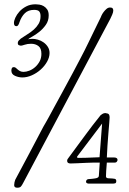

<svg xmlns="http://www.w3.org/2000/svg" viewBox="-20 -856 601 895"><path d="M51 -18Q87 -85 110 -128.5Q133 -172 147.5 -199.5Q162 -227 169.5 -241.5Q177 -256 182.5 -266Q188 -276 193.5 -285Q199 -294 207.5 -310Q216 -326 230.5 -352.5Q245 -379 269 -423Q300 -480 319.5 -516.5Q339 -553 352 -578Q365 -603 374 -620.5Q383 -638 392.5 -658Q402 -678 415 -704.5Q428 -731 449 -774Q450 -777 453.5 -784.5Q457 -792 463 -800Q469 -808 476.5 -814.5Q484 -821 493 -821Q502 -821 505 -817Q508 -813 508 -807Q508 -799 503 -787.5Q498 -776 494 -768L89 -5Q82 9 77 14Q72 19 60 19Q46 19 46 7Q46 1 47.5 -6Q49 -13 51 -18ZM77 -676Q91 -686 107.5 -696Q124 -706 137.5 -718Q151 -730 160 -745Q169 -760 169 -781Q169 -795 163 -802.5Q157 -810 139 -810Q112 -810 96 -794.5Q80 -779 71 -753Q69 -746 65.5 -740Q62 -734 56 -734Q45 -734 45 -749Q45 -759 51.5 -773.5Q58 -788 70.5 -802Q83 -816 102 -826Q121 -836 146 -836Q153 -836 163.5 -834.5Q174 -833 183.5 -827.5Q193 -822 200 -812Q207 -802 207 -784Q207 -759 193.5 -740Q180 -721 163 -707.5Q146 -694 130.5 -685.5Q115 -677 111 -673Q113 -673 117 -674Q120 -674 123.5 -674.5Q127 -675 131 -675Q143 -675 157 -671Q171 -667 183 -658.5Q195 -650 203 -637.5Q211 -625 211 -609Q211 -589 199.5 -568.5Q188 -548 169.5 -531.5Q151 -515 128.5 -505Q106 -495 84 -495Q67 -495 50 -502.5Q33 -510 33 -527Q33 -532 35 -537.5Q37 -543 45 -543Q50 -543 54 -539.5Q58 -536 62.5 -532Q67 -528 73.5 -524.5Q80 -521 90 -521Q102 -521 116.5 -526.5Q131 -532 143.5 -543Q156 -554 164.5 -569.5Q173 -585 173 -605Q173 -631 159 -641.5Q145 -652 125 -652Q108 -652 95 -647.5Q82 -643 77 -643Q75 -643 69 -645Q63 -647 63 -655Q63 -663 69 -668.5Q75 -674 77 -676ZM478 -98Q476 -79 475 -59Q474 -39 474 -34Q474 -26 484 -25Q494 -24 503 -24Q507 -24 514.5 -22.5Q522 -21 522 -12Q522 -3 516.5 -1.5Q511 0 503 0H394Q390 0 385.5 -2Q381 -4 381 -9Q381 -14 384.5 -17.5Q388 -21 392 -21Q401 -22 409.5 -22.5Q418 -23 421 -24Q430 -25 435.5 -28Q441 -31 441 -39L445 -98Q429 -98 414 -98Q399 -98 383 -97Q361 -96 339.5 -95Q318 -94 309 -94Q293 -94 293 -106Q293 -108 293.5 -110.5Q294 -113 297 -117Q325 -155 344.5 -181.5Q364 -208 380 -229.5Q396 -251 411.5 -271.5Q427 -292 449 -319Q451 -321 457.5 -325Q464 -329 471 -329Q474 -329 482.5 -326.5Q491 -324 491 -308Q491 -306 489.5 -286Q488 -266 485.5 -237.5Q483 -209 481 -177.5Q479 -146 478 -122H511Q528 -122 528 -110Q528 -108 525 -103Q522 -98 514 -98ZM345 -120Q349 -120 379 -120.5Q409 -121 444 -123L456 -280L344 -132Q343 -130 341 -128Q339 -126 339 -124Q339 -120 345 -120Z"/></svg>

Font: Life Savers
Style: Regular
Weight: 400
Designer: Pablo Impallari, Rodrigo Fuenzalida, Brenda Gallo
Foundry: Pablo Impallari, Rodrigo Fuenzalida, Brenda Gallo
Version: Version 3.001; ttfautohint (v0.95) -l 8 -r 50 -G 200 -x 14 -